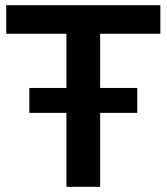

<svg xmlns="http://www.w3.org/2000/svg" viewBox="-20 -720 642 740"><path d="M236 -590H4V-700H598V-590H366V0H236ZM93 -381H509V-285H93Z"/></svg>

Font: APTA Sans SemiBold
Style: Bold
Weight: 600
Version: Version 7.200